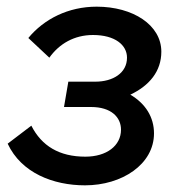

<svg xmlns="http://www.w3.org/2000/svg" viewBox="-20 -547 537 576"><path d="M235 9C346 9 442 -54 442 -147C442 -195 417 -236 371 -263C428 -290 464 -333 464 -392C464 -472 379 -527 270 -527C185 -527 112 -490 65 -433L128 -374C158 -416 203 -442 259 -442C325 -442 361 -412 361 -374C361 -328 319 -302 266 -302H185L172 -226H253C314 -226 343 -195 343 -158C343 -110 300 -77 236 -77C158 -77 105 -109 74 -170L3 -116C44 -28 140 9 235 9Z"/></svg>

Font: Fixel Display Medium
Style: Italic
Weight: 500
Italic angle: -10°
Designer: AlfaBravo + MacPaw
Foundry: Kyrylo Tkachov, Marchela Mozhyna, Serhii Makarenko, Maria Weinstein, Zakhar Kryvoshyya
Version: Version 1.210;Glyphs 3.2 (3217)